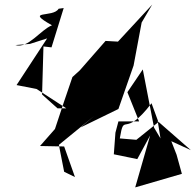

<svg xmlns="http://www.w3.org/2000/svg" viewBox="-20 -763 850 835"><path d="M230 -292 163 -352 169 -561 204 -557 257 -728 235 -725C211 -684 83 -722 206 -653C156 -633 102 -550 47 -567L110 -572L185 -596L52 -393L139 -376L268 -292ZM259 -16 236 -133 389 -258 331 -209 495 -289 561 -478 596 -665 642 -743 493 -582 439 -585 327 -457 295 -428C269 -353 244 -278 219 -202L154 -128L259 -126L306 7ZM678 -161 650 -208 601 -461 534 -362 585 -235H495L482 -186L475 -92L577 -71L633 -174L568 52L771 -7L748 -90L725 -149L810 -110L666 -236ZM501 -161C521 -282 517 -154 639 -314L669 -232L573 -155Z"/></svg>

Font: Asimov Silicon
Style: Regular
Weight: 400
Designer: Google
Version: Version 2.000980; 2014